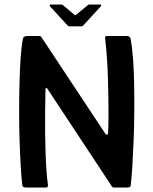

<svg xmlns="http://www.w3.org/2000/svg" viewBox="-20 -833 681 853"><path d="M448 -239Q450 -235 455 -235Q460 -235 460 -241Q462 -273 462 -312.5Q462 -352 461.5 -396Q461 -440 459.5 -486Q458 -532 455 -576.5Q452 -621 447 -661Q446 -673 453 -673H544Q550 -673 554.5 -670Q559 -667 560 -662Q567 -625 571 -572.5Q575 -520 576 -458Q577 -396 576.5 -331.5Q576 -267 573.5 -206Q571 -145 568 -94.5Q565 -44 561 -11Q560 -3 555 -1.5Q550 0 544 0H485Q478 0 471 -14L191 -438Q190 -442 186 -442Q182 -442 182 -437Q181 -386 180.5 -336.5Q180 -287 180.5 -240.5Q181 -194 182.5 -152Q184 -110 186.5 -74.5Q189 -39 193 -11Q193 0 186 0H96Q91 0 85.5 -1.5Q80 -3 79 -11Q75 -45 72 -96Q69 -147 67 -208Q65 -269 65 -333.5Q65 -398 66.5 -459.5Q68 -521 71.5 -573.5Q75 -626 82 -662Q83 -667 88 -670Q93 -673 98 -673H155Q162 -673 166 -665ZM288 -716Q284 -716 281 -719L202 -805Q200 -808 201 -810.5Q202 -813 205 -813H252Q257 -813 260 -810L310 -768Q315 -763 319 -768L370 -810Q373 -813 378 -813H425Q429 -813 429.5 -810.5Q430 -808 428 -805L349 -719Q347 -716 342 -716Z"/></svg>

Font: Glory Thin SemiBold
Style: Regular
Weight: 600
Version: Version 1.011